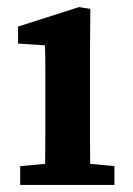

<svg xmlns="http://www.w3.org/2000/svg" viewBox="-20 -522 376 542"><path d="M37 0V-53L144 -63H197L303 -53V0ZM107 0Q107 -30 107.5 -67Q108 -104 108 -143Q108 -182 108 -215V-267Q108 -303 108 -333Q108 -363 107 -394L31 -399V-447L203 -502L235 -497L234 -366V-215Q234 -182 234 -143Q234 -104 234.5 -67Q235 -30 235 0Z"/></svg>

Font: Source Serif 4 SemiBold
Style: Regular
Weight: 600
Designer: Frank Grießhammer
Foundry: Adobe Systems Incorporated
Version: Version 4.004;hotconv 1.0.116;makeotfexe 2.5.65601